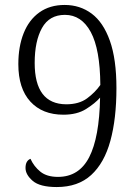

<svg xmlns="http://www.w3.org/2000/svg" viewBox="-20 -744 553 775"><path d="M209 11Q141 11 112 -14Q83 -39 83 -66Q83 -95 103 -103Q117 -72 143 -51Q169 -30 214 -30Q299 -30 340 -109.5Q381 -189 384 -350Q364 -327 327.5 -304Q291 -281 236 -281Q151 -281 102.5 -334Q54 -387 54 -485Q54 -556 75.5 -610Q97 -664 139 -694Q181 -724 241 -724Q303 -724 350 -689Q397 -654 423.5 -579.5Q450 -505 450 -388Q450 -265 425.5 -175.5Q401 -86 348 -37.5Q295 11 209 11ZM247 -323Q299 -323 331.5 -347Q364 -371 385 -401Q384 -545 346.5 -614.5Q309 -684 242 -684Q179 -684 149.5 -631Q120 -578 120 -490Q120 -324 247 -323Z"/></svg>

Font: Noto Serif Lao SemiCondensed Light
Style: Regular
Weight: 300
Width: 4
Designer: Monotype Design Team
Foundry: Monotype Imaging Inc.
Version: Version 2.003; ttfautohint (v1.8.4.7-5d5b)